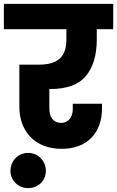

<svg xmlns="http://www.w3.org/2000/svg" viewBox="-37 -760 605 992"><path d="M306 -609V-556C306 -471 267 -426 164 -426H63V-208C63 -84 141 9 282 9C413 9 490 -73 490 -201V-224H339V-196C339 -155 316 -125 279 -125C238 -125 218 -155 218 -200V-300H223C309 -300 371 -323 408 -369C445 -414 463 -477 463 -556V-609H548V-740H-17V-609ZM17 123C17 172 57 212 108 212C160 212 200 174 200 123C200 71 160 30 108 30C57 30 17 71 17 123Z"/></svg>

Font: Poppins
Style: Bold
Weight: 700
Designer: Ninad Kale (Devanagari), Jonny Pinhorn (Latin)
Foundry: Indian Type Foundry
Version: 4.004